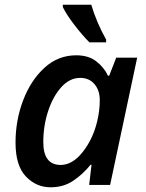

<svg xmlns="http://www.w3.org/2000/svg" viewBox="-20 -786 620 816"><path d="M195 10Q250 10 291.5 -18Q333 -46 365 -86H369L359 0H448L563 -541H474L444 -464H439Q422 -500 389 -525.5Q356 -551 304 -551Q227 -551 169 -498Q111 -445 78.5 -360Q46 -275 46 -180Q46 -82 90 -36Q134 10 195 10ZM238 -85Q164 -85 164 -182Q164 -251 184.5 -313.5Q205 -376 240.5 -415.5Q276 -455 321 -455Q359 -455 381.5 -428.5Q404 -402 404 -361Q404 -315 393 -270Q375 -195 331.5 -140Q288 -85 238 -85ZM360 -606H431V-618Q411 -653 394.5 -692Q378 -731 368 -766H247V-756Q263 -723 297 -679Q331 -635 360 -606Z"/></svg>

Font: Noto Sans UI Medium
Style: Italic
Weight: 500
Italic angle: -12°
Designer: Monotype Design Team
Foundry: Monotype Imaging Inc.
Version: Version 1.901